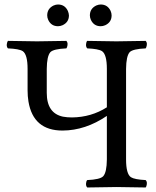

<svg xmlns="http://www.w3.org/2000/svg" viewBox="-20 -828 690 850"><path d="M377.9 -759.8Q377.9 -790 406.2 -803.7Q416.5 -808.1 425.8 -808.1Q456.1 -808.1 469.7 -779.8Q474.1 -769.5 474.1 -759.8Q474.1 -729.5 445.8 -716.3Q435.5 -711.9 425.8 -711.9Q395.5 -711.9 382.3 -740.2Q377.9 -750 377.9 -759.8ZM189 -759.8Q189 -790 217.3 -803.7Q227.5 -808.1 236.8 -808.1Q267.1 -808.1 280.3 -779.8Q284.7 -769.5 285.2 -759.8Q285.2 -729.5 256.8 -716.3Q246.6 -711.9 236.8 -711.9Q206.5 -711.9 193.4 -740.2Q189 -750 189 -759.8ZM102.1 -522.9Q102.1 -586.9 80.6 -601.6Q64.5 -611.8 15.1 -613.8Q6.3 -622.6 12.2 -641.6Q13.7 -645.5 15.1 -647Q115.7 -645 144 -645Q177.7 -645 273.9 -647Q282.7 -638.2 276.9 -619.6Q275.4 -615.7 273.9 -613.8Q216.8 -611.3 203.1 -597.2Q187.5 -579.6 187 -522.9V-417Q187 -326.7 258.8 -311.5Q276.9 -308.1 298.8 -308.1Q384.3 -309.1 453.1 -353V-522.9Q453.1 -586.9 431.6 -601.6Q415.5 -611.8 366.2 -613.8Q357.4 -622.6 362.8 -641.6Q364.3 -645.5 366.2 -647Q466.8 -645 495.1 -645Q528.8 -645 625 -647Q633.8 -638.2 627.9 -619.6Q626.5 -615.7 625 -613.8Q567.9 -611.3 554.2 -597.2Q538.6 -579.6 538.1 -522.9V-122.1Q538.1 -58.1 559.6 -43.5Q575.7 -33.2 625 -30.8Q633.8 -22 627.9 -3.4Q626.5 0.5 625 2Q524.4 0 496.1 0Q462.4 0 366.2 2Q357.4 -6.8 362.8 -25.4Q364.3 -29.3 366.2 -30.8Q423.3 -33.2 437 -47.9Q452.6 -65.4 453.1 -122.1V-314.9Q358.4 -250.5 256.8 -250Q127.4 -250 106 -378.4Q102.1 -401.9 102.1 -428.2Z"/></svg>

Font: Linux Libertine Display O
Style: Regular
Weight: 400
Designer: Philipp H. Poll
Foundry: Philipp H. Poll
Version: Version 5.0.9